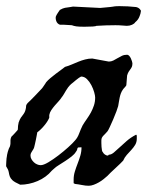

<svg xmlns="http://www.w3.org/2000/svg" viewBox="-26 -594 491 619"><path d="M211.4 -3.4V-15.1Q211.4 -28.3 215.3 -41Q219.2 -53.7 224.1 -66.2Q229 -78.6 232.9 -91.8Q236.8 -105 236.8 -119.1Q229.5 -119.1 227.1 -118.7Q224.6 -118.2 223.9 -116.5Q223.1 -114.7 222.7 -111.8Q222.2 -108.9 218.3 -104Q214.4 -97.2 205.1 -89.8Q195.8 -82.5 185.1 -75.4Q174.3 -68.4 164.1 -62Q153.8 -55.7 148.9 -50.8L141.1 -43.9Q132.3 -33.2 120.6 -24.7Q108.9 -16.1 95.2 -10.3Q81.5 -4.4 67.1 -1.5Q52.7 1.5 39.1 1.5Q20.5 -6.8 14.2 -12.9Q7.8 -19 5.6 -25.1Q3.4 -31.2 2.2 -39.1Q1 -46.9 -6.3 -58.1Q-6.3 -60.1 -6.1 -64.7Q-5.9 -69.3 -5.6 -74.2Q-5.4 -79.1 -4.9 -83.5Q-4.4 -87.9 -3.9 -89.4Q-3.9 -90.3 -3.2 -94.7Q-2.4 -99.1 -1 -104.2Q0.5 -109.4 2.4 -114.5Q4.4 -119.6 6.3 -122.6Q8.3 -129.4 7.8 -138.2Q7.3 -147 11.2 -153.8Q12.2 -154.3 15.1 -157.5Q18.1 -160.6 21.5 -164.3Q24.9 -168 27.6 -171.1Q30.3 -174.3 30.8 -174.8Q31.7 -175.8 31.7 -179.4Q31.7 -183.1 32.2 -188.5Q33.2 -192.9 33.7 -196.8Q34.2 -200.7 35.2 -201.7L37.6 -208Q40.5 -214.4 47.4 -222.9Q54.2 -231.4 56.2 -239.7Q58.1 -246.6 58.1 -251.5Q58.1 -256.3 63 -261.7Q65.9 -264.2 72.8 -271Q79.6 -277.8 86.9 -285.4Q94.2 -293 100.6 -299.8Q106.9 -306.6 109.4 -309.1Q109.9 -309.6 112.1 -312.7Q114.3 -315.9 116.5 -319.1Q118.7 -322.3 120.6 -325.2Q122.6 -328.1 122.6 -328.6Q127.9 -335 136.2 -342Q144.5 -349.1 153.3 -355.7Q162.1 -362.3 170.2 -368.2Q178.2 -374 183.6 -378.4Q194.3 -381.3 205.1 -386Q215.8 -390.6 226.6 -395Q237.3 -399.4 248.5 -402.3Q259.8 -405.3 271.5 -405.3L324.7 -395.5Q332.5 -395.5 339.4 -398.9Q346.2 -402.3 353 -406.5Q359.9 -410.6 367.2 -414.1Q374.5 -417.5 383.8 -417.5Q387.2 -417.5 390.4 -414.1Q393.6 -410.6 395.8 -406Q397.9 -401.4 399.4 -396.7Q400.9 -392.1 400.9 -390.1Q400.9 -382.8 399.2 -378.9Q397.5 -375 394.8 -371.3Q392.1 -367.7 389.2 -363.3Q386.2 -358.9 383.8 -350.6L381.3 -319.3Q381.3 -318.4 379.9 -316.7Q378.4 -314.9 376.5 -312.7Q374.5 -310.5 373 -308.8Q371.6 -307.1 371.1 -306.6Q366.2 -299.8 363.8 -293.2Q361.3 -286.6 359.9 -279.8Q358.4 -272.9 357.4 -266.1Q356.4 -259.3 355 -252Q354 -247.6 349.4 -235.1Q344.7 -222.7 338.9 -209Q333 -195.3 327.6 -183.8Q322.3 -172.4 320.3 -170.4Q316.4 -165.5 313 -162.4Q309.6 -159.2 306.9 -156.2Q304.2 -153.3 302.5 -149.9Q300.8 -146.5 300.8 -141.1Q300.8 -138.7 300.8 -132.8Q300.8 -127 301.3 -120.6Q301.8 -114.3 302.7 -109.4Q303.7 -104.5 305.2 -104Q307.1 -99.6 312 -95.9Q316.9 -92.3 322.3 -92.3L324.7 -95.2Q332.5 -95.2 340.8 -102.1Q349.1 -108.9 359.4 -118.7Q369.6 -128.4 382.6 -139.6Q395.5 -150.9 412.6 -159.7Q413.6 -159.7 414.3 -158.4Q415 -157.2 415 -156.2V-147Q415 -135.7 409.9 -127.2Q404.8 -118.7 397.5 -110.8Q390.1 -103 382.8 -94.7Q375.5 -86.4 371.1 -76.2Q368.7 -73.2 361.3 -66.2Q354 -59.1 345.7 -51.5Q337.4 -43.9 330.1 -36.9Q322.8 -29.8 320.3 -26.9Q314.9 -22 307.9 -16.4Q300.8 -10.7 292.7 -6.1Q284.7 -1.5 276.1 1.7Q267.6 4.9 259.8 4.9Q250 4.9 237.8 2.4Q225.6 0 215.8 -1ZM72.3 -92.3Q72.3 -86.4 75.4 -80.8Q78.6 -75.2 83.3 -70.8Q87.9 -66.4 93.8 -64Q99.6 -61.5 105 -61.5Q114.3 -61.5 129.9 -70.8Q145.5 -80.1 162.1 -92.8Q178.7 -105.5 193.6 -118.9Q208.5 -132.3 215.8 -141.1Q224.1 -149.9 229.2 -163.8Q234.4 -177.7 240.2 -189.5Q246.6 -200.2 253.9 -210.4Q261.2 -220.7 267.1 -231.4Q272.9 -242.2 276.9 -254.2Q280.8 -266.1 280.8 -279.8Q280.8 -285.6 277.6 -296.9Q274.4 -308.1 268.6 -319.3Q262.7 -330.6 254.4 -338.9Q246.1 -347.2 235.4 -347.2Q232.9 -346.2 228.3 -343Q223.6 -339.8 218.8 -335.7Q213.9 -331.5 209.5 -327.9Q205.1 -324.2 203.1 -322.8Q197.8 -317.9 193.8 -312.7Q189.9 -307.6 186.8 -302.2Q183.6 -296.9 180.4 -291.3Q177.2 -285.6 172.9 -280.3Q168.9 -273.9 162.8 -267.3Q156.7 -260.7 150.6 -253.7Q144.5 -246.6 139.4 -239Q134.3 -231.4 132.8 -223.1V-214.4Q129.9 -207.5 125.5 -200.9Q121.1 -194.3 115.7 -188Q110.4 -181.6 104.7 -176.3Q99.1 -170.9 94.2 -167.5Q93.8 -164.6 92.5 -158Q91.3 -151.4 89.8 -144Q88.4 -136.7 86.9 -130.6Q85.4 -124.5 85 -122.6Q84 -117.2 82 -113.8Q80.1 -110.4 77.9 -107.2Q75.7 -104 74 -100.6Q72.3 -97.2 72.3 -92.3ZM167 -562Q176.3 -567.4 183.6 -568.8Q190.9 -570.3 200.7 -571.3L209.5 -572.8L296.9 -568.4L328.1 -571.3Q334.5 -571.8 337.6 -572.5Q340.8 -573.2 343.8 -573.5Q346.7 -573.7 349.9 -574Q353 -574.2 359.4 -574.2Q386.2 -574.2 412.6 -571.3Q419.9 -569.8 424.6 -564.9Q429.2 -560.1 428.2 -557.6Q428.2 -555.2 426.8 -550Q425.3 -544.9 424.3 -542.5Q422.4 -537.1 419.2 -532.2Q416 -527.3 409.7 -522Q407.2 -517.6 399.7 -514.2Q392.1 -510.7 382.8 -510.7Q376 -511.2 371.8 -511.5Q367.7 -511.7 364.5 -512Q361.3 -512.2 357.2 -512.5Q353 -512.7 346.2 -512.7Q330.6 -512.7 315.7 -512.2Q300.8 -511.7 285.2 -510.7Q283.7 -509.3 272.5 -508.5Q261.2 -507.8 246.1 -507.8Q228.5 -507.8 220 -509Q211.4 -510.3 205.6 -512.7L180.7 -514.2H167.5Q163.1 -515.6 159.9 -518.8Q156.7 -522 155.3 -526.4Q153.8 -530.8 153.6 -534.7Q153.3 -538.6 154.3 -541.5Q156.7 -546.9 160.6 -552.7Q164.6 -558.6 167 -562Z"/></svg>

Font: IM FELL English
Style: Italic
Weight: 400
Italic angle: -18°
Designer: Igino Marini
Foundry: Igino Marini
Version: 3.00